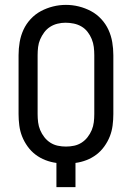

<svg xmlns="http://www.w3.org/2000/svg" viewBox="-20 -766 540 786"><path d="M211 0V-99Q188 -102 166 -110.5Q144 -119 125.5 -133Q107 -147 93 -166.5Q79 -186 70.5 -207.5Q62 -229 59 -252.5Q56 -276 56 -299V-540Q56 -567 60.5 -593.5Q65 -620 76 -644Q87 -668 105.5 -688Q124 -708 147.5 -720.5Q171 -733 197 -739.5Q223 -746 250 -746Q277 -746 303 -739.5Q329 -733 352.5 -720.5Q376 -708 394.5 -688Q413 -668 424 -644Q435 -620 439.5 -593.5Q444 -567 444 -540V-299Q444 -276 441 -252.5Q438 -229 429.5 -207.5Q421 -186 407 -166.5Q393 -147 374.5 -133Q356 -119 334 -110.5Q312 -102 289 -99V0ZM250 -166Q267 -166 283.5 -169.5Q300 -173 314 -182Q328 -191 338.5 -204.5Q349 -218 355.5 -233.5Q362 -249 364 -265.5Q366 -282 366 -299V-540Q366 -557 364 -573.5Q362 -590 355.5 -606Q349 -622 338.5 -635.5Q328 -649 313.5 -657.5Q299 -666 282 -669.5Q265 -673 248 -673Q232 -673 215.5 -669Q199 -665 185 -656Q171 -647 161 -633.5Q151 -620 144.5 -605Q138 -590 136 -573.5Q134 -557 134 -540V-299Q134 -282 136 -265.5Q138 -249 144.5 -233.5Q151 -218 161.5 -204.5Q172 -191 186 -182Q200 -173 216.5 -169.5Q233 -166 250 -166Z"/></svg>

Font: Zed Mono
Style: Regular
Weight: 400
Monospace: yes
Designer: Belleve Invis
Foundry: Belleve Invis
Version: Version 1.0.0; ttfautohint (v1.8.4)